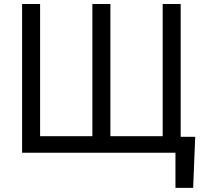

<svg xmlns="http://www.w3.org/2000/svg" viewBox="-20 -747 1014 939"><path d="M934.7 -78.1 924.7 171.9H838.1V0H88.1V-727.3H176.1V-81H431.8V-727.3H519.9V-81H775.6V-727.3H863.6V-78.1Z"/></svg>

Font: Inter Alia
Style: Regular
Weight: 400
Designer: Rasmus Andersson (Latin, Greek, Cyrillic etc.) and Evan from Shavian.info (Shavian, old style figures)
Foundry: Shavian.info
Version: Version 0.001;git-37ab20767